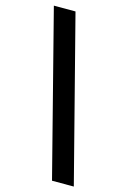

<svg xmlns="http://www.w3.org/2000/svg" viewBox="-152 -939 792 1191"><g transform="rotate(15 243.5 -343.0)"><path d="M39 -869H178L449 183H309Z"/></g></svg>

Font: Khand
Style: Bold
Weight: 700
Designer: Devanagari: Sanchit Sawaria, Jyotish Sonowal; Latin: Satya Rajpurohit
Foundry: Indian Type Foundry
Version: Version 1.101;PS 1.0;hotconv 1.0.78;makeotf.lib2.5.61930; tt